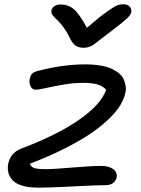

<svg xmlns="http://www.w3.org/2000/svg" viewBox="-20 -865 657 892"><path d="M553.2 -845.2Q572.3 -845.2 582.3 -834.5Q592.3 -823.7 589.8 -808.1Q587.4 -795.9 570.3 -779.5Q553.2 -763.2 492.2 -716.8Q472.2 -702.1 448.7 -683.6Q425.3 -665 416.7 -658.9Q408.2 -652.8 395.8 -647.9Q383.3 -643.1 369.1 -643.1Q344.7 -643.1 329.8 -654.1Q314.9 -665 301.8 -693.8Q290 -717.8 275.9 -737.1Q261.7 -756.3 251.5 -766.4Q241.2 -776.4 232.7 -784.9Q224.1 -793.5 220.7 -801Q217.3 -808.6 219.2 -817.9Q221.2 -829.1 233.4 -836.7Q245.6 -844.2 261.2 -844.2Q296.9 -844.2 322.8 -822.5Q348.6 -800.8 383.8 -735.8Q440.9 -785.6 477.1 -811Q513.2 -836.4 525.9 -840.8Q538.6 -845.2 553.2 -845.2ZM159.2 6.8Q113.8 6.8 82.8 -2.7Q51.8 -12.2 37.4 -28.8Q22.9 -45.4 18.6 -64Q14.2 -82.5 18.1 -104Q28.8 -155.8 79.1 -174.8Q246.1 -237.8 348.4 -309.3Q450.7 -380.9 473.1 -448.2Q457 -465.8 432.6 -472.9Q408.2 -480 367.2 -480Q320.3 -480 273.9 -471.9Q227.5 -463.9 194.1 -456.1Q160.6 -448.2 145 -448.2Q130.4 -448.2 122.3 -463.4Q114.3 -478.5 118.2 -498Q121.1 -514.2 129.2 -522.5Q137.2 -530.8 154.8 -535.2Q270.5 -565.9 376 -565.9Q415 -565.9 446.5 -560.5Q478 -555.2 498.5 -545.7Q519 -536.1 533.9 -523.4Q548.8 -510.7 554.9 -496.1Q561 -481.4 563.7 -465.3Q566.4 -449.2 562 -433.1Q556.6 -406.2 539.6 -377.4Q522.5 -348.6 487.8 -314.5Q453.1 -280.3 404.1 -246.6Q355 -212.9 281.7 -175.8Q208.5 -138.7 118.2 -104Q126 -87.9 141.4 -83.5Q156.7 -79.1 189.9 -79.1Q228 -79.1 316.9 -86.7Q405.8 -94.2 450.2 -94.2Q486.8 -94.2 506.3 -79.1Q525.9 -64 522 -41Q519 -25.4 505.6 -15.1Q492.2 -4.9 473.1 -4.9Q433.1 -4.9 322.3 1Q211.4 6.8 159.2 6.8Z"/></svg>

Font: Shantell Sans Irregular Bouncy
Style: Italic
Weight: 400
Italic angle: -11.31°
Designer: Stephen Nixon, Anya Danilova, Shantell Martin
Foundry: Arrow Type
Version: Version 1.006;[9816181b4]